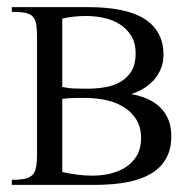

<svg xmlns="http://www.w3.org/2000/svg" viewBox="-20 -519 530 539"><path d="M460.9 -136.2Q460.9 -106.9 451.7 -85.2Q442.4 -63.5 426.3 -48.3Q410.2 -33.2 388.9 -23.7Q367.7 -14.2 344 -9Q320.3 -3.9 295.7 -2Q271 0 248 0H13.2V-14.2Q36.6 -14.2 50.5 -17.3Q64.5 -20.5 71.8 -28.6Q79.1 -36.6 81.5 -51Q84 -65.4 84 -87.9V-411.1Q84 -434.6 82 -449Q80.1 -463.4 72.8 -471.7Q65.4 -480 51.3 -482.9Q37.1 -485.8 13.2 -485.8V-499H228Q251 -499 275.4 -497.1Q299.8 -495.1 323.2 -490Q346.7 -484.9 367.7 -475.6Q388.7 -466.3 404.5 -451.4Q420.4 -436.5 429.7 -415.3Q439 -394 439 -365.2Q439 -344.2 431.9 -326.7Q424.8 -309.1 412.6 -295.2Q400.4 -281.2 383.8 -271Q367.2 -260.7 348.1 -254.9Q373 -250.5 393.6 -241.5Q414.1 -232.4 429.2 -218Q444.3 -203.6 452.6 -183.3Q460.9 -163.1 460.9 -136.2ZM360.8 -369.1Q360.8 -398.4 348.4 -418.5Q335.9 -438.5 316.2 -450.9Q296.4 -463.4 271.7 -468.8Q247.1 -474.1 222.2 -474.1Q205.1 -474.1 188.2 -472.4Q171.4 -470.7 154.8 -466.8V-274.9Q172.4 -271 190.2 -270.5Q208 -270 225.1 -270Q251 -270 275.4 -274.2Q299.8 -278.3 318.8 -289.6Q337.9 -300.8 349.4 -319.8Q360.8 -338.9 360.8 -369.1ZM376 -130.9Q376 -163.1 361.8 -184.8Q347.7 -206.5 325.4 -219.7Q303.2 -232.9 275.4 -238.5Q247.6 -244.1 220.2 -244.1Q204.6 -244.1 187.7 -243.9Q170.9 -243.7 154.8 -241.2V-36.1Q176.3 -31.2 197.3 -28.6Q218.3 -25.9 240.2 -25.9Q265.1 -25.9 289.3 -31.5Q313.5 -37.1 332.8 -49.6Q352.1 -62 364 -82Q376 -102.1 376 -130.9Z"/></svg>

Font: Scheherazade Rohingya
Style: Regular
Weight: 400
Designer: SIL International
Foundry: SIL International
Version: Version 2.000 (build 440/429)